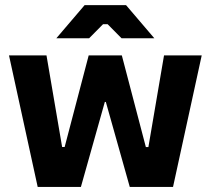

<svg xmlns="http://www.w3.org/2000/svg" viewBox="-20 -739 833 759"><path d="M129 0H299.8L394.4 -336H398.4L493 0H664L777.4 -520H628.4L566.6 -157.6H556.6L461.6 -520H330.6L235.6 -158H225.6L163.8 -520H15.6ZM590.2 -587.6 478.2 -718.8H314.6L202.6 -587.6H332.2L387.4 -643.4H405.4L460.6 -587.6Z"/></svg>

Font: Fixel Variable
Style: Regular
Weight: 100
Width: 3
Designer: AlfaBravo + MacPaw
Foundry: Kyrylo Tkachov, Marchela Mozhyna, Serhii Makarenko, Maria Weinstein, Zakhar Kryvoshyya
Version: Version 1.211